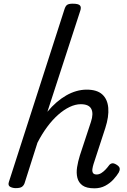

<svg xmlns="http://www.w3.org/2000/svg" viewBox="-20 -1005 691 1041"><path d="M492 16Q449 16 427.5 0.5Q406 -15 399.5 -41Q393 -67 398 -98.5Q403 -130 413 -162L473 -344Q488 -389 475 -414.5Q462 -440 418 -440Q389 -440 357.5 -425Q326 -410 295 -382.5Q264 -355 235.5 -316.5Q207 -278 183 -231L113 -11Q108 2 98 8.5Q88 15 65 15Q49 15 35.5 8Q22 1 28 -18L329 -953Q335 -973 344.5 -979Q354 -985 374 -985Q405 -985 413.5 -975.5Q422 -966 415 -946L237 -399Q261 -428 286.5 -450Q312 -472 339 -487.5Q366 -503 394 -511Q422 -519 450 -519Q506 -519 534.5 -493Q563 -467 567 -420Q571 -373 551 -311L487 -115Q483 -102 481 -89Q479 -76 484 -67.5Q489 -59 504 -59Q517 -59 529 -66.5Q541 -74 551.5 -85Q562 -96 570 -107Q576 -116 586 -119Q596 -122 612 -112Q628 -102 629 -91.5Q630 -81 624 -70Q614 -53 595.5 -32.5Q577 -12 551 2Q525 16 492 16Z"/></svg>

Font: Playwrite NO
Style: Regular
Weight: 400
Designer: Veronika Burian, José Scaglione
Foundry: TypeTogether
Version: Version 1.002